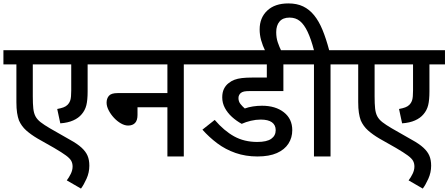

<svg xmlns="http://www.w3.org/2000/svg" viewBox="-20 -916 2625 1124"><path d="M584 -539H493V-381Q493 -330 485.5 -300Q478 -270 458 -247Q440 -225 408.5 -211Q377 -197 333 -194L315 -278Q337 -282 351.5 -287.5Q366 -293 375 -302Q387 -314 392 -330.5Q397 -347 397 -386V-539H172V-352Q172 -308 175 -280.5Q178 -253 188 -234.5Q198 -216 218 -200.5Q238 -185 272 -165L391 -97Q433 -74 457.5 -51.5Q482 -29 492.5 -4.5Q503 20 503 54Q503 94 486.5 130.5Q470 167 454 188L371 140Q384 123 394.5 101.5Q405 80 405 59Q405 40 397 25.5Q389 11 366 -6Q343 -23 297 -50L200 -105Q161 -128 133.5 -152.5Q106 -177 91 -211Q84 -230 80 -255.5Q76 -281 76 -318V-539H0V-622H584Z M569 -622H1157V-539H1056V0H960V-288H785V-243Q785 -211 770.5 -196Q756 -181 730 -181Q710 -181 688 -193.5Q666 -206 647 -226.5Q628 -247 616 -270.5Q604 -294 604 -315Q604 -339 617.5 -355Q631 -371 668 -371H960V-539H569Z M1506 -216Q1478 -216 1448.5 -209Q1419 -202 1395 -191Q1364 -208 1338 -231.5Q1312 -255 1296.5 -284Q1281 -313 1281 -346Q1281 -375 1291 -395.5Q1301 -416 1318 -429Q1334 -442 1352.5 -449Q1371 -456 1396.5 -459Q1422 -462 1458 -462H1542V-539H1143V-622H1747V-539H1639V-383H1448Q1421 -383 1409.5 -380.5Q1398 -378 1390 -372Q1384 -367 1380 -359.5Q1376 -352 1376 -342Q1376 -322 1387.5 -307.5Q1399 -293 1413 -281Q1435 -289 1461 -293Q1487 -297 1514 -297Q1593 -297 1642 -258.5Q1691 -220 1691 -154Q1691 -110 1668.5 -75Q1646 -40 1601 -20Q1556 0 1487 0Q1418 0 1359 -20.5Q1300 -41 1252 -77Q1204 -113 1165 -157L1237 -214Q1292 -150 1351 -117.5Q1410 -85 1486 -85Q1542 -85 1568 -103.5Q1594 -122 1594 -154Q1594 -184 1572 -200Q1550 -216 1506 -216Z M1534 -615Q1517 -650 1508.5 -681Q1500 -712 1500 -744Q1500 -812 1544.5 -854Q1589 -896 1668 -896Q1718 -896 1754.5 -878.5Q1791 -861 1819 -826.5Q1847 -792 1868 -741Q1889 -690 1907 -622H2016V-539H1915V0H1818V-539H1732V-622H1818Q1801 -687 1781 -729.5Q1761 -772 1736 -792.5Q1711 -813 1675 -813Q1636 -813 1616.5 -790Q1597 -767 1597 -728Q1597 -695 1606 -668.5Q1615 -642 1628 -615Z M2585 -539H2494V-381Q2494 -330 2486.5 -300Q2479 -270 2459 -247Q2441 -225 2409.5 -211Q2378 -197 2334 -194L2316 -278Q2338 -282 2352.5 -287.5Q2367 -293 2376 -302Q2388 -314 2393 -330.5Q2398 -347 2398 -386V-539H2173V-352Q2173 -308 2176 -280.5Q2179 -253 2189 -234.5Q2199 -216 2219 -200.5Q2239 -185 2273 -165L2392 -97Q2434 -74 2458.5 -51.5Q2483 -29 2493.5 -4.5Q2504 20 2504 54Q2504 94 2487.5 130.5Q2471 167 2455 188L2372 140Q2385 123 2395.5 101.5Q2406 80 2406 59Q2406 40 2398 25.5Q2390 11 2367 -6Q2344 -23 2298 -50L2201 -105Q2162 -128 2134.5 -152.5Q2107 -177 2092 -211Q2085 -230 2081 -255.5Q2077 -281 2077 -318V-539H2001V-622H2585Z"/></svg>

Font: Noto Sans Devanagari Medium
Style: Regular
Weight: 500
Version: Version 2.003